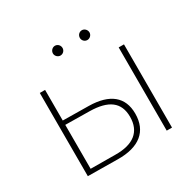

<svg xmlns="http://www.w3.org/2000/svg" viewBox="-152 -867 1056 1037"><g transform="rotate(-30 375.5 -348.5)"><path d="M311 -638C328 -638 341 -652 341 -668C341 -685 328 -699 311 -699C295 -699 281 -685 281 -668C281 -652 295 -638 311 -638ZM479 -638C495 -638 509 -652 509 -668C509 -685 495 -699 479 -699C462 -699 449 -685 449 -668C449 -652 462 -638 479 -638ZM146 -328V-519H113V0L298 2C432 4 504 -55 504 -165C504 -269 436 -324 308 -326ZM605 0H638V-519H605ZM146 -27V-301L298 -299C413 -297 471 -255 471 -164C471 -72 412 -24 298 -26Z"/></g></svg>

Font: Talent ExtraLight
Style: Regular
Weight: 200
Designer: Mike Powis
Version: Version 1.001;hotconv 1.0.109;makeotfexe 2.5.65596